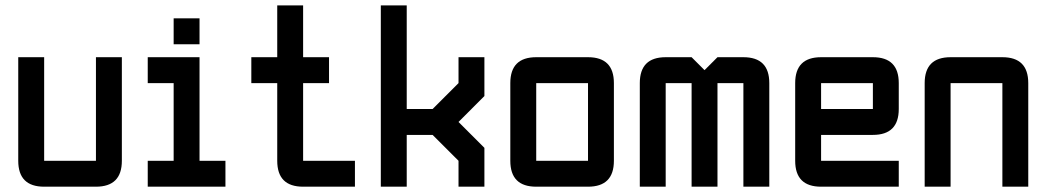

<svg xmlns="http://www.w3.org/2000/svg" viewBox="-20 -704 3946 724"><path d="M341.8 -488.3H439.5V-97.7Q439.5 0 341.8 0H146.5Q48.8 0 48.8 -97.7V-488.3H146.5V-97.7H341.8Z M634.8 -537.1V-634.8H732.4V-537.1ZM537.1 0V-97.7H634.8V-390.6H537.1V-488.3H732.4V-97.7H830.1V0Z M1123 0Q1025.4 0 1025.4 -97.7V-390.6H927.7V-488.3H1025.4V-683.6H1123V-488.3H1220.7V-390.6H1123V-97.7H1318.4V0Z M1416 -683.6H1513.7V-293H1611.3L1709 -390.6V-488.3H1806.6V-341.8L1709 -244.1L1806.6 -146.5V0H1709V-97.7L1611.3 -195.3H1513.7V0H1416Z M2197.3 0H2002Q1904.3 0 1904.3 -97.7V-390.6Q1904.3 -488.3 2002 -488.3H2197.3Q2294.9 -488.3 2294.9 -390.6V-97.7Q2294.9 0 2197.3 0ZM2197.3 -97.7V-390.6H2002V-97.7Z M2587.9 -390.6H2490.2V0H2392.6V-390.6Q2392.6 -488.3 2490.2 -488.3H2587.9L2636.7 -439.5L2685.5 -488.3H2783.2Q2880.9 -488.3 2880.9 -390.6V0H2783.2V-390.6H2685.5V0H2587.9Z M3076.2 -488.3H3271.5Q3369.1 -488.3 3369.1 -390.6V-293Q3369.1 -195.3 3271.5 -195.3H3076.2V-97.7H3369.1V0H3076.2Q2978.5 0 2978.5 -97.7V-390.6Q2978.5 -488.3 3076.2 -488.3ZM3271.5 -390.6H3076.2V-293H3271.5Z M3759.8 -390.6H3564.5V0H3466.8V-390.6Q3466.8 -488.3 3564.5 -488.3H3759.8Q3857.4 -488.3 3857.4 -390.6V0H3759.8Z"/></svg>

Font: BabelStone Runic Beorhtric
Style: Regular
Weight: 400
Designer: Andrew West
Foundry: BabelStone
Version: Version 7.004;November 9, 2023